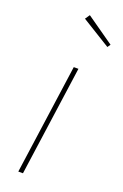

<svg xmlns="http://www.w3.org/2000/svg" viewBox="-148 -806 547 851"><g transform="rotate(20 125.5 -380.0)"><path d="M120.1 -759.8 251 -668 241.2 -653.8 105 -737.8ZM153.8 -519 81.1 0H59.1L131.8 -519Z"/></g></svg>

Font: Fira Sans Compressed Thin
Style: Italic
Weight: 100
Width: 3
Italic angle: -8°
Designer: Carrois Corporate & Edenspiekermann AG
Foundry: Carrois Corporate GbR & Edenspiekermann AG
Version: Version 4.203;PS 004.203;hotconv 1.0.88;makeotf.lib2.5.64775